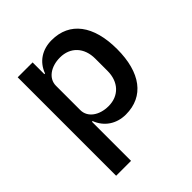

<svg xmlns="http://www.w3.org/2000/svg" viewBox="-200 -662 993 993"><g transform="rotate(-45 296.0 -166.0)"><path d="M78 -520H187V-434H192C215 -497 269 -532 338 -532C470 -532 545 -432 545 -260C545 -88 470 12 338 12C269 12 215 -25 192 -86H187V200H78ZM305 -82C381 -82 430 -135 430 -215V-305C430 -385 381 -438 305 -438C238 -438 187 -402 187 -349V-171C187 -118 238 -82 305 -82Z"/></g></svg>

Font: Plexus Sans Medium
Style: Regular
Weight: 500
Version: Version 2.001;PS 002.001;hotconv 1.0.70;makeotf.lib2.5.58329